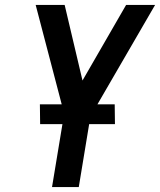

<svg xmlns="http://www.w3.org/2000/svg" viewBox="-20 -755 646 775"><path d="M190 0 239 -296 124 -735H241L313 -430L489 -735H606L345 -285L298 0ZM142 -254 141 -334H443L444 -254Z"/></svg>

Font: Iosevka Aile Semibold
Style: Italic
Weight: 600
Italic angle: -9°
Designer: Belleve Invis
Foundry: Belleve Invis
Version: Version 31.1.0; ttfautohint (v1.8.4)